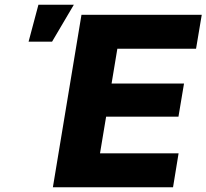

<svg xmlns="http://www.w3.org/2000/svg" viewBox="-20 -790 871 810"><path d="M203.1 0 323.7 -727.5H831.1L807.1 -584.5H475.1L450.7 -437.5H756.3L732.9 -297.9H427.7L401.9 -143.1H733.4L710 0ZM100.6 -614.3 142.1 -770H291.5L199.7 -614.3Z"/></svg>

Font: Inter Extra Bold
Style: Italic
Weight: 800
Italic angle: -9.39999°
Designer: Rasmus Andersson
Foundry: rsms
Version: Version 4.000;git-3c8e0fc